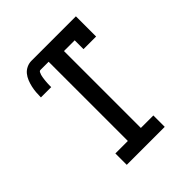

<svg xmlns="http://www.w3.org/2000/svg" viewBox="-200 -868 1001 1001"><g transform="rotate(-45 300.0 -367.5)"><path d="M160 0V-84H252V-668H192Q185 -668 181.5 -661Q178 -654 176 -647.5Q174 -641 173 -634Q172 -627 171 -620.5Q170 -614 169.5 -607Q169 -600 168.5 -593Q168 -586 168 -579Q168 -572 168 -565H92Q92 -583 93.5 -601.5Q95 -620 99 -638Q103 -656 110 -673.5Q117 -691 128.5 -705Q140 -719 157 -727Q174 -735 192 -735H520V-586H427V-651H348V-84H440V0Z"/></g></svg>

Font: Iosevka Slab Medium Extended
Style: Regular
Weight: 500
Width: 7
Monospace: yes
Designer: Belleve Invis
Foundry: Belleve Invis
Version: Version 11.1.1; ttfautohint (v1.8.3)